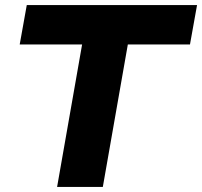

<svg xmlns="http://www.w3.org/2000/svg" viewBox="-20 -740 800 760"><path d="M732 -564H486L387 0H206L305 -564H58L86 -720H760Z"/></svg>

Font: Fugaz One
Style: Regular
Weight: 400
Designer: Daniel Hernandez
Foundry: Daniel Hernandez
Version: Version 1.002